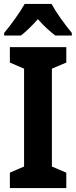

<svg xmlns="http://www.w3.org/2000/svg" viewBox="-20 -953 385 973"><path d="M241 -933H105C83 -893 34 -825 1 -786V-773H86C111 -792 141 -821 172 -856C202 -821 233 -794 260 -773H344V-786C307 -831 265 -889 241 -933ZM316 0V-78L243 -109V-605L316 -636V-714H30V-636L102 -605V-109L30 -78V0Z"/></svg>

Font: Noto Sans Armenian Condensed
Style: Bold
Weight: 700
Width: 3
Designer: Monotype Design Team
Foundry: Monotype Imaging Inc.
Version: Version 2.008